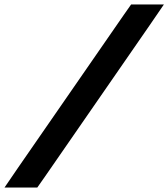

<svg xmlns="http://www.w3.org/2000/svg" viewBox="-95 -790 755 861"><path d="M459.3 -722 493 -770H640L577 -678L105.9 3L72.2 51H-74.8L-11.9 -41Z"/></svg>

Font: Nordica Plus
Style: NordicaClassicRgObl
Weight: 500
Version: Version 1.01